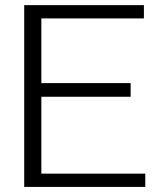

<svg xmlns="http://www.w3.org/2000/svg" viewBox="-20 -735 628 755"><path d="M75.2 0V-714.8H545.9V-662.6H142.6V-408.2H493.7V-354.5H142.6V-52.2H551.3V0Z"/></svg>

Font: Pontano Sans Light
Style: Regular
Weight: 300
Designer: Vernon Adams
Foundry: Vernon Adams
Version: Version 2.001